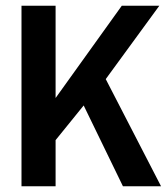

<svg xmlns="http://www.w3.org/2000/svg" viewBox="-20 -650 584 670"><path d="M536 -630 349 -374 542 0H409L272 -282L174 -161V0H55V-630H174V-308L405 -630Z"/></svg>

Font: Pragati Narrow
Style: Bold
Weight: 700
Designer: Hector Gatti, Marcela Romero, Pablo Cosgaya and Nicolas Silva
Foundry: Omnibus-Type
Version: Version 1.010; ttfautohint (v1.3)